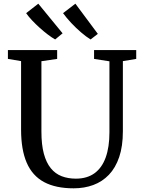

<svg xmlns="http://www.w3.org/2000/svg" viewBox="-20 -1015 774 1043"><path d="M380 8Q282.5 8 219.2 -26Q156 -60 125.2 -130.8Q94.5 -201.5 94.5 -311V-683L23 -695V-743H290.5V-695L205 -682.5V-300Q205 -229 218.2 -180Q231.5 -131 256 -101Q280.5 -71 315 -57.8Q349.5 -44.5 392 -44.5Q453 -44.5 493.5 -74Q534 -103.5 554.2 -159.8Q574.5 -216 574.5 -296.5V-682L491 -695V-743H720V-695L647.5 -683V-302Q647.5 -220.5 627.5 -161.8Q607.5 -103 571.5 -65.5Q535.5 -28 486.8 -10Q438 8 380 8ZM279 -801Q261.5 -811 240 -827.2Q218.5 -843.5 196.5 -863.2Q174.5 -883 155 -903.5Q135.5 -924 122 -943.5L188 -995L320 -834L280 -801ZM471.5 -801Q448.5 -815 420.8 -838.8Q393 -862.5 367 -890.2Q341 -918 322.5 -943.5L389.5 -995L511.5 -831L472.5 -801Z"/></svg>

Font: Merriweather 28pt
Style: Regular
Weight: 400
Version: Version 2.100